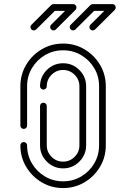

<svg xmlns="http://www.w3.org/2000/svg" viewBox="-20 -928 623 948"><path d="M291.5 0.5Q233.4 0.5 185.5 -28.1Q137.7 -56.6 109.1 -104.5Q80.6 -152.3 80.6 -210.4Q80.6 -217.3 85.4 -221.9Q90.3 -226.6 97.2 -226.6Q104 -226.6 108.9 -221.9Q113.8 -217.3 113.8 -210.4Q113.8 -161.6 137.7 -121.1Q161.6 -80.6 202.1 -56.6Q242.7 -32.7 291.5 -32.7Q340.3 -32.7 380.9 -56.6Q421.4 -80.6 445.3 -121.1Q469.2 -161.6 469.2 -210.4V-502Q469.2 -551.3 445.3 -591.6Q421.4 -631.8 380.9 -655.8Q340.3 -679.7 291.5 -679.7Q242.7 -679.7 202.1 -655.8Q161.6 -631.8 137.7 -591.6Q113.8 -551.3 113.8 -502V-307.6Q113.8 -300.8 108.9 -296.1Q104 -291.5 97.2 -291.5Q90.3 -291.5 85.4 -296.1Q80.6 -300.8 80.6 -307.6V-502Q80.6 -560.1 109.1 -607.9Q137.7 -655.8 185.5 -684.3Q233.4 -712.9 291.5 -712.9Q349.6 -712.9 397.5 -684.3Q445.3 -655.8 473.9 -607.9Q502.4 -560.1 502.4 -502V-210.4Q502.4 -152.3 473.9 -104.5Q445.3 -56.6 397.5 -28.1Q349.6 0.5 291.5 0.5ZM291.5 -96.7Q244.6 -96.7 211.2 -130.1Q177.7 -163.6 177.7 -210.4V-404.8Q177.7 -411.6 182.6 -416.3Q187.5 -420.9 194.3 -420.9Q201.2 -420.9 206.1 -416.3Q210.9 -411.6 210.9 -404.8V-210.4Q210.9 -177.2 234.6 -153.6Q258.3 -129.9 291.5 -129.9Q324.7 -129.9 348.4 -153.6Q372.1 -177.2 372.1 -210.4V-502Q372.1 -535.2 348.4 -558.8Q324.7 -582.5 291.5 -582.5Q258.3 -582.5 234.6 -558.8Q210.9 -535.2 210.9 -502Q210.9 -495.1 206.1 -490.5Q201.2 -485.8 194.3 -485.8Q187.5 -485.8 182.6 -490.5Q177.7 -495.1 177.7 -502Q177.7 -548.8 211.2 -582.3Q244.6 -615.7 291.5 -615.7Q338.4 -615.7 371.8 -582.3Q405.3 -548.8 405.3 -502V-210.4Q405.3 -163.6 371.8 -130.1Q338.4 -96.7 291.5 -96.7ZM146.5 -777.8Q140.1 -777.8 135.3 -782.7Q130.4 -787.6 130.4 -794.4Q130.4 -800.8 135.3 -805.7L232.4 -902.8Q237.3 -907.7 244.1 -907.7H341.3Q351.1 -907.7 356.4 -897.5Q357.4 -894 357.4 -891.1Q357.4 -884.8 353 -879.4L255.4 -782.2Q250.5 -777.8 243.7 -777.8Q237.3 -777.8 232.4 -782.7Q227.5 -787.6 227.5 -794.4Q227.5 -800.8 232.4 -805.7L301.3 -874.5H251L158.2 -782.2Q153.3 -777.8 146.5 -777.8ZM340.3 -777.8Q334 -777.8 329.1 -782.7Q324.2 -787.6 324.2 -794.4Q324.2 -800.8 329.1 -805.7L426.3 -902.8Q431.2 -907.7 438 -907.7H535.2Q544.9 -907.7 550.3 -897.5Q551.3 -894 551.3 -891.1Q551.3 -884.8 546.9 -879.4L449.2 -782.2Q444.3 -777.8 437.5 -777.8Q431.2 -777.8 426.3 -782.7Q421.4 -787.6 421.4 -794.4Q421.4 -800.8 426.3 -805.7L495.1 -874.5H444.8L352.1 -782.2Q347.2 -777.8 340.3 -777.8Z"/></svg>

Font: Neon Sans
Style: Regular
Weight: 400
Designer: GGBot
Version: 0.80